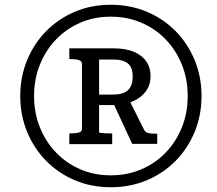

<svg xmlns="http://www.w3.org/2000/svg" viewBox="-20 -758 911 806"><path d="M445 -22Q515 -22 574 -47.5Q633 -73 676.5 -118.5Q720 -164 744 -224.5Q768 -285 768 -355Q768 -425 744 -485.5Q720 -546 676.5 -591.5Q633 -637 574 -662.5Q515 -688 445 -688Q375 -688 316.5 -662.5Q258 -637 214.5 -591.5Q171 -546 147 -485.5Q123 -425 123 -355Q123 -285 147 -224.5Q171 -164 214.5 -118.5Q258 -73 316.5 -47.5Q375 -22 445 -22ZM445 28Q364 28 295 -1Q226 -30 174.5 -82Q123 -134 94 -204Q65 -274 65 -355Q65 -436 94 -506Q123 -576 174.5 -628Q226 -680 295 -709Q364 -738 445 -738Q526 -738 595.5 -709Q665 -680 716.5 -628Q768 -576 797 -506Q826 -436 826 -355Q826 -274 797 -204Q768 -134 716.5 -82Q665 -30 595.5 -1Q526 28 445 28ZM271 -153V-198H277Q297 -198 310.5 -201.5Q324 -205 324 -217V-490Q324 -502 310.5 -506Q297 -510 276 -510H271V-555H457Q530 -555 571 -524Q612 -493 612 -438Q612 -402 592.5 -375Q573 -348 538 -332.5Q503 -317 455 -317H396V-203Q396 -201 403 -200Q410 -199 421 -198.5Q432 -198 443 -198H451V-153ZM456 -508H396V-361H455Q497 -361 517 -379.5Q537 -398 537 -437Q537 -475 517 -491.5Q497 -508 456 -508ZM450 -337 518 -347 585 -213Q590 -203 600.5 -200Q611 -197 625 -197H640V-154H535Z"/></svg>

Font: Roboto Serif
Style: Italic
Weight: 400
Italic angle: -10°
Designer: Greg Gazdowicz
Foundry: Commercial Type
Version: Version 1.008